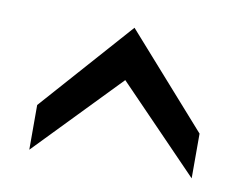

<svg xmlns="http://www.w3.org/2000/svg" viewBox="-48 -821 568 446"><g transform="rotate(10 236.5 -598.0)"><path d="M45 -437.5V-543L236.5 -759L428 -543V-437.5L236.5 -635.5Z"/></g></svg>

Font: Cabin
Style: Regular
Weight: 400
Width: 4
Designer: Pablo Impallari
Foundry: Pablo Impallari. http://www.impallari.com Igino Marini. http://www.ikern.com
Version: Version 3.001